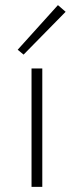

<svg xmlns="http://www.w3.org/2000/svg" viewBox="-20 -729 288 749"><path d="M72 -516 49 -535 206 -709 236 -683ZM103 0V-462H145V0Z"/></svg>

Font: EauTestSC Light
Style: Regular
Weight: 300
Designer: Christian Thalmann (Catharsis Fonts)
Version: Version 0.001;PS 000.001;hotconv 1.0.88;makeotf.lib2.5.64775